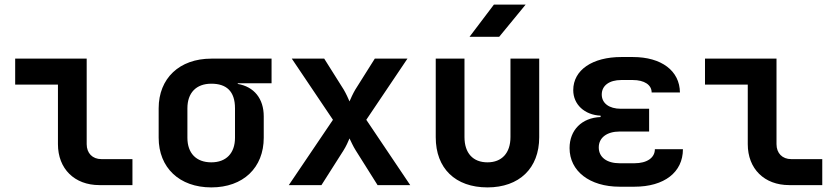

<svg xmlns="http://www.w3.org/2000/svg" viewBox="-20 -805 3640 835"><path d="M412 0H556V-113H421C382 -113 357 -139 357 -178V-550H46V-437H232V-178C232 -71 304 0 412 0Z M899 10C1038 10 1127 -76 1127 -206V-299C1127 -376 1085 -428 1014 -440V-443H1161V-550H899C760 -550 670 -464 670 -334V-206C670 -76 760 10 899 10ZM899 -99C833 -99 795 -139 795 -206V-334C795 -401 833 -441 899 -441C964 -441 1002 -409 1002 -334V-206C1002 -139 964 -99 899 -99Z M1236 0H1378L1474 -151C1485 -168 1495 -191 1500 -203C1506 -191 1516 -168 1527 -151L1622 0H1764L1573 -284L1752 -550H1610L1525 -415C1515 -398 1505 -376 1500 -364C1495 -376 1485 -398 1475 -415L1390 -550H1249L1428 -284Z M2022 -645H2151L2266 -785H2128ZM2100 10C2238 10 2325 -73 2325 -208V-550H2200V-209C2200 -139 2162 -99 2100 -99C2037 -99 2000 -139 2000 -209V-550H1875V-208C1875 -73 1960 10 2100 10Z M2739 7C2869 7 2950 -56 2950 -156H2828C2828 -119 2794 -95 2739 -95H2675C2619 -95 2584 -121 2584 -164C2584 -206 2619 -233 2675 -233H2803V-332H2680C2629 -332 2597 -356 2597 -394C2597 -433 2630 -457 2682 -457H2732C2782 -457 2814 -436 2814 -403H2937C2936 -497 2857 -557 2732 -557H2682C2557 -557 2473 -501 2473 -413C2473 -351 2522 -305 2592 -302V-296C2510 -293 2457 -239 2457 -161C2457 -61 2544 7 2675 7Z M3412 0H3556V-113H3421C3382 -113 3357 -139 3357 -178V-550H3046V-437H3232V-178C3232 -71 3304 0 3412 0Z"/></svg>

Font: JetBrains Mono
Style: Bold
Weight: 558
Monospace: yes
Designer: Philipp Nurullin, Konstantin Bulenkov
Foundry: JetBrains
Version: Version 2.305